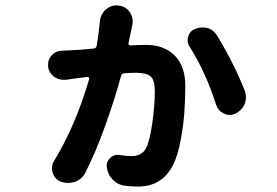

<svg xmlns="http://www.w3.org/2000/svg" viewBox="-20 -643 1040 720"><path d="M354.5 -561.5Q356.4 -588.9 377 -607.4Q394.5 -623 417 -623Q420.9 -623 423.8 -622.1Q450.2 -620.1 465.8 -598.6Q477.5 -582 477.5 -562.5Q477.5 -556.6 476.6 -550.8Q474.6 -543 461.9 -481.4Q460.9 -477.5 463.4 -475.1Q465.8 -472.7 469.7 -472.7Q505.9 -474.6 528.3 -474.6Q594.7 -474.6 634.8 -435.1Q674.8 -395.5 674.8 -321.3Q674.8 -272.5 671.4 -222.2Q668 -171.9 657.2 -115.7Q646.5 -59.6 629.9 -26.4Q588.9 56.6 498 56.6Q475.6 56.6 449.2 53.7Q422.9 50.8 403.8 31.7Q384.8 12.7 380.9 -13.7Q379.9 -17.6 379.9 -21.5Q379.9 -38.1 392.6 -50.3Q405.3 -62.5 422.9 -62.5Q425.8 -62.5 429.7 -61.5Q456.1 -57.6 472.7 -57.6Q510.7 -57.6 526.4 -85Q541 -111.3 550.8 -179.2Q560.5 -247.1 560.5 -299.8Q560.5 -343.8 544.4 -356.9Q528.3 -370.1 489.3 -370.1Q471.7 -370.1 445.3 -368.2Q436.5 -367.2 433.6 -357.4Q410.2 -270.5 374 -169.9Q337.9 -69.3 299.8 4.9Q287.1 29.3 260.7 39.1Q248 43 235.4 43Q221.7 43 208 38.1Q185.5 29.3 177.7 5.9Q174.8 -2.9 174.8 -10.7Q174.8 -25.4 182.6 -39.1Q263.7 -172.9 314.5 -346.7Q315.4 -349.6 313 -352.5Q310.5 -355.5 307.6 -354.5Q295.9 -353.5 272 -350.1Q248 -346.7 240.2 -345.7Q234.4 -344.7 227.5 -343.8Q221.7 -343.8 217.8 -343.8Q198.2 -343.8 182.6 -355.5Q163.1 -370.1 160.2 -394.5Q160.2 -397.5 160.2 -400.4Q160.2 -420.9 173.8 -435.5Q190.4 -453.1 214.8 -453.1Q226.6 -453.1 239.3 -454.1Q270.5 -455.1 331.1 -460.9Q340.8 -461.9 342.8 -471.7Q350.6 -521.5 354.5 -561.5ZM692.4 -465.8Q683.6 -478.5 683.6 -492.2Q683.6 -498 685.5 -504.9Q691.4 -526.4 710.9 -534.2Q724.6 -540 738.3 -540Q748 -540 757.8 -538.1Q781.2 -531.2 793.9 -509.8Q855.5 -409.2 898.4 -301.8Q902.3 -290 902.3 -278.3Q902.3 -265.6 897.5 -252.9Q886.7 -228.5 862.3 -216.8Q851.6 -211.9 840.8 -211.9Q830.1 -211.9 819.3 -217.8Q797.9 -227.5 790 -251Q752.9 -369.1 692.4 -465.8Z"/></svg>

Font: Gen Jyuu GothicX Bold
Style: Bold
Weight: 700
Designer: Ryoko NISHIZUKA (kana &amp; ideographs); Paul D. Hunt (Latin, Greek &amp; Cyrillic); Wenlong ZHANG (bopomofo); Sandoll C
Version: Version 1.058.20140828